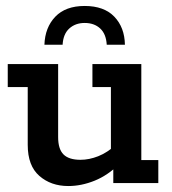

<svg xmlns="http://www.w3.org/2000/svg" viewBox="-20 -614 577 644"><path d="M209 10Q151 10 112 -24Q73 -58 73 -128V-322H6V-399H175V-154Q175 -114 193 -96Q211 -78 250 -78Q279 -78 309.5 -90Q340 -102 371 -130L352 -97V-322H290V-399H454V-77H511V0H360V-61L380 -64Q342 -26 297.5 -8Q253 10 209 10ZM129 -464Q131 -522 165.5 -558Q200 -594 264 -594Q329 -594 363.5 -558Q398 -522 399 -464H338Q336 -500 316 -518.5Q296 -537 264 -537Q233 -537 212.5 -518.5Q192 -500 190 -464Z"/></svg>

Font: Rokkitt SemiBold
Style: Regular
Weight: 600
Designer: Vernon Adams
Foundry: Vernon Adams
Version: Version 3.103